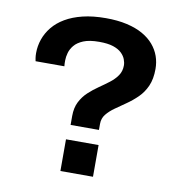

<svg xmlns="http://www.w3.org/2000/svg" viewBox="-79 -773 805 847"><g transform="rotate(10 323.5 -349.5)"><path d="M256 -208V-248Q256 -285 269.5 -311.5Q283 -338 304 -357.5Q325 -377 349 -393.5Q373 -410 394 -426Q415 -442 428.5 -461.5Q442 -481 442 -507Q442 -520 436.5 -534.5Q431 -549 417.5 -562Q404 -575 380 -583Q356 -591 317 -591Q273 -591 246.5 -580Q220 -569 206.5 -552.5Q193 -536 188 -518Q183 -500 183 -485Q183 -478 183 -471.5Q183 -465 184 -458H55Q54 -463 52.5 -472Q51 -481 51 -494Q51 -526 61.5 -556Q72 -586 93 -612Q114 -638 147 -657.5Q180 -677 225 -688Q270 -699 328 -699Q381 -699 422.5 -689.5Q464 -680 494 -663Q524 -646 543.5 -623Q563 -600 572.5 -573Q582 -546 582 -516Q582 -471 568 -439.5Q554 -408 531 -385.5Q508 -363 482.5 -345.5Q457 -328 434.5 -312Q412 -296 397.5 -278Q383 -260 383 -235V-208ZM247 0V-142H393V0Z"/></g></svg>

Font: Archivo SemiBold SemiExpanded
Style: Regular
Weight: 600
Width: 6
Version: Version 2.001